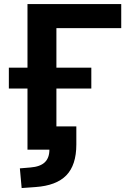

<svg xmlns="http://www.w3.org/2000/svg" viewBox="-20 -739 637 948"><path d="M78.1 92.3 130.6 87.9Q178.5 84 201.2 62.3Q223.9 40.5 223.9 0H115.7V-302H23.7V-405H115.7V-718.8H578.6V-600.1H258.5V-405H430.9V-302H258.5V-115H356.9V-25.6Q356.9 75.9 307.5 126.7Q258.1 177.5 155 184.6L86.9 189.5Z"/></svg>

Font: Min Sans VF VF
Style: Regular
Weight: 400
Designer: Jinseong-Kim, NotoSansCJK, Nunito
Foundry: Jinseong-Kim
Version: Version 1.420;Glyphs 3.1.2 (3151)